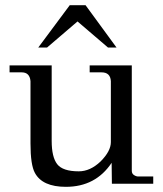

<svg xmlns="http://www.w3.org/2000/svg" viewBox="-20 -710 629 743"><path d="M311 -690 431 -526H398L280 -627L162 -526H128L250 -690ZM573 -27V1H413L412 -80Q350 13 235 13Q144 13 115 -41Q98 -72 98 -155V-396Q95 -430 64 -430H17V-457H180V-165Q180 -102 201.5 -74.5Q223 -47 285 -47Q329 -47 369 -85Q409 -125 409 -160V-396Q407 -430 373 -430H327V-457H490V-49Q490 -38 498.5 -32.5Q507 -27 515 -27Z"/></svg>

Font: GFS Didot
Style: Regular
Weight: 400
Designer: Takis Katsoulidis and George D. Matthiopoulos
Foundry: Takis Katsoulidis and George D. Matthiopoulos
Version: Version 1.0